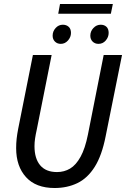

<svg xmlns="http://www.w3.org/2000/svg" viewBox="-20 -931 640 963"><path d="M254 12Q160 12 110.5 -42.5Q61 -97 61 -188Q61 -213 63.5 -235.5Q66 -258 71 -284L145 -655H239L164 -279Q159 -257 156 -237Q153 -217 153 -198Q153 -136 181.5 -102Q210 -68 266 -68Q302 -68 331.5 -85.5Q361 -103 384 -144.5Q407 -186 421 -256L500 -655H592L510 -248Q491 -151 455 -94Q419 -37 368 -12.5Q317 12 254 12ZM285 -711Q267 -711 255.5 -722.5Q244 -734 244 -752Q244 -774 259 -790.5Q274 -807 295 -807Q313 -807 324.5 -796.5Q336 -786 336 -766Q336 -745 321 -728Q306 -711 285 -711ZM474 -711Q456 -711 444.5 -722.5Q433 -734 433 -752Q433 -774 448.5 -790.5Q464 -807 485 -807Q503 -807 514 -796.5Q525 -786 525 -766Q525 -745 510.5 -728Q496 -711 474 -711ZM272 -862 281 -911H546L536 -862Z"/></svg>

Font: Source Code Pro ExtraLight Medium
Style: Italic
Weight: 500
Italic angle: -11°
Monospace: yes
Version: Version 1.016;hotconv 1.0.116;makeotfexe 2.5.65601